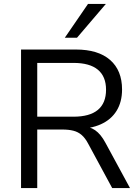

<svg xmlns="http://www.w3.org/2000/svg" viewBox="-20 -957 709 977"><path d="M87.1 0V-705H366Q479.4 -705 540.3 -651.9Q601.1 -598.8 601.1 -501.4Q601.1 -438.5 573.4 -393.4Q545.7 -348.3 493.1 -324.6Q440.4 -300.9 366 -300.9L376.1 -314.3H395.8Q435.3 -314.3 464.2 -294.3Q493.1 -274.3 516.6 -230.3L641.5 0H550.9L428.9 -225.5Q413.7 -254.4 395.5 -270.1Q377.3 -285.8 353.5 -291.8Q329.8 -297.9 297.3 -297.9H169.5V0ZM169.5 -363.2H353.6Q436.4 -363.2 478 -397.8Q519.6 -432.4 519.6 -500.5Q519.6 -567.7 478 -602.3Q436.4 -636.9 353.6 -636.9H169.5ZM309.8 -765 427.8 -936.9H518.6L371.8 -765Z"/></svg>

Font: Nunito Sans 12pt ExtraLight
Style: Regular
Weight: 200
Designer: Vernon Adams
Foundry: Vernon Adams
Version: Version 3.101;gftools[0.9.27]